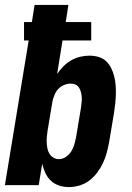

<svg xmlns="http://www.w3.org/2000/svg" viewBox="-20 -755 540 783"><path d="M261 8Q240 8 220.5 1.5Q201 -5 187 -18.5Q173 -32 165 -49.5Q157 -67 152 -87L138 0H0L97 -590H78V-665H110L121 -735H259L248 -665H352V-590H235L213 -453Q224 -470 238.5 -484.5Q253 -499 270.5 -509Q288 -519 307 -523.5Q326 -528 345 -528Q364 -528 381.5 -523Q399 -518 412 -506Q425 -494 433 -478Q441 -462 445.5 -444.5Q450 -427 451.5 -408.5Q453 -390 452.5 -371Q452 -352 450 -333Q448 -314 445 -295L425 -175Q421 -154 415.5 -133Q410 -112 400.5 -91.5Q391 -71 377 -52Q363 -33 344.5 -19Q326 -5 304 1.5Q282 8 261 8ZM221 -106Q221 -106 221 -106Q221 -106 221 -106Q235 -106 248.5 -115Q262 -124 270.5 -137.5Q279 -151 283 -165.5Q287 -180 290 -194L310 -314Q311 -325 312.5 -335.5Q314 -346 313.5 -356.5Q313 -367 310.5 -377.5Q308 -388 303 -396.5Q298 -405 289 -409.5Q280 -414 269 -414Q255 -414 241.5 -408.5Q228 -403 218 -392.5Q208 -382 202.5 -368.5Q197 -355 194 -342L174 -222Q172 -209 171 -197Q170 -185 170.5 -173Q171 -161 173.5 -149Q176 -137 182 -127.5Q188 -118 198 -112Q208 -106 221 -106Z"/></svg>

Font: Iosevka SS04 Heavy Oblique
Style: Regular
Weight: 900
Italic angle: -9°
Monospace: yes
Designer: Belleve Invis
Foundry: Belleve Invis
Version: Version 19.0.0; ttfautohint (v1.8.4)